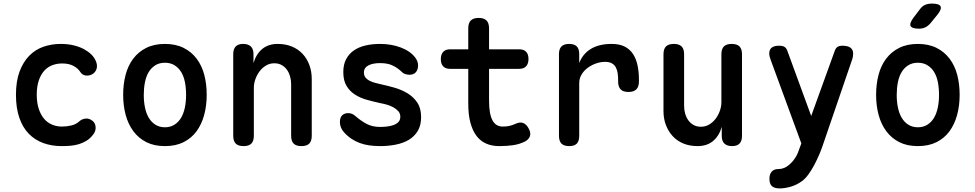

<svg xmlns="http://www.w3.org/2000/svg" viewBox="-20 -805 5440 1071"><path d="M69 -276Q69 -352 89 -405.5Q109 -459 142.5 -493.5Q176 -528 221.5 -544Q267 -560 318 -560Q359 -560 391.5 -552Q424 -544 448 -531Q472 -518 488.5 -502Q505 -486 513 -468Q525 -443 519 -422Q513 -401 493 -390Q475 -381 457 -384Q439 -387 429 -402Q416 -423 390.5 -437Q365 -451 327 -451Q297 -451 271 -441Q245 -431 226 -409.5Q207 -388 196 -355Q185 -322 185 -277Q185 -232 196 -198.5Q207 -165 225.5 -143Q244 -121 270 -110Q296 -99 325 -99Q352 -99 377.5 -105Q403 -111 421 -127Q436 -141 456.5 -143.5Q477 -146 496 -131Q504 -125 508.5 -115.5Q513 -106 513.5 -95.5Q514 -85 510.5 -73.5Q507 -62 497 -51Q481 -31 461 -19Q441 -7 419 -0.5Q397 6 373 8Q349 10 324 10Q268 10 221.5 -7Q175 -24 141 -58.5Q107 -93 88 -147.5Q69 -202 69 -276Z M900 10Q840 10 796.5 -12Q753 -34 724 -73Q695 -112 681 -164Q667 -216 667 -276Q667 -335 680.5 -387Q694 -439 723 -477.5Q752 -516 796 -538Q840 -560 900 -560Q960 -560 1004 -538Q1048 -516 1077 -477.5Q1106 -439 1119.5 -387.5Q1133 -336 1133 -276Q1133 -216 1119 -164Q1105 -112 1076.5 -73Q1048 -34 1004 -12Q960 10 900 10ZM900 -95Q930 -95 952.5 -109Q975 -123 989.5 -147Q1004 -171 1011 -204Q1018 -237 1018 -276Q1018 -314 1011.5 -347Q1005 -380 990.5 -403.5Q976 -427 953.5 -441Q931 -455 900 -455Q869 -455 846.5 -441Q824 -427 809.5 -403Q795 -379 788.5 -346Q782 -313 782 -275Q782 -237 789 -204Q796 -171 810.5 -147Q825 -123 847.5 -109Q870 -95 900 -95Z M1396 -316V-48Q1396 -18 1382 -4Q1368 10 1339 10Q1309 10 1295 -4Q1281 -18 1281 -48V-503Q1281 -532 1295 -546Q1309 -560 1336 -560Q1364 -560 1379 -546Q1394 -532 1394 -503V-453Q1409 -504 1443 -532Q1477 -560 1529 -560Q1573 -560 1608 -545.5Q1643 -531 1667.5 -505Q1692 -479 1705.5 -443Q1719 -407 1719 -364V-48Q1719 -18 1705 -4Q1691 10 1661 10Q1632 10 1618 -4Q1604 -18 1604 -48V-336Q1604 -358 1598 -379Q1592 -400 1580.5 -416Q1569 -432 1551.5 -442Q1534 -452 1510 -452Q1484 -452 1463 -439Q1442 -426 1427.5 -406.5Q1413 -387 1404.5 -363Q1396 -339 1396 -316Z M2101 10Q2069 10 2040.5 6Q2012 2 1987.5 -7Q1963 -16 1941 -30.5Q1919 -45 1899 -67Q1888 -79 1882 -93.5Q1876 -108 1876 -124Q1876 -150 1889 -162Q1902 -174 1922 -174Q1932 -174 1942 -170.5Q1952 -167 1962 -158Q1993 -131 2025 -114Q2057 -97 2100 -97Q2117 -97 2137 -99Q2157 -101 2174 -107Q2191 -113 2202 -124Q2213 -135 2213 -154Q2213 -172 2202 -184.5Q2191 -197 2174 -206.5Q2157 -216 2137 -221.5Q2117 -227 2100 -230Q2064 -238 2027.5 -248Q1991 -258 1961.5 -276.5Q1932 -295 1913.5 -325Q1895 -355 1895 -403Q1895 -445 1910.5 -474.5Q1926 -504 1953 -523Q1980 -542 2017.5 -551Q2055 -560 2100 -560Q2163 -560 2216 -540Q2269 -520 2297 -483Q2304 -473 2308 -462.5Q2312 -452 2312 -439Q2312 -416 2299.5 -402Q2287 -388 2264 -388Q2253 -388 2240.5 -392Q2228 -396 2218 -407Q2198 -426 2170.5 -439.5Q2143 -453 2100 -453Q2081 -453 2064.5 -450Q2048 -447 2035.5 -440.5Q2023 -434 2016.5 -424Q2010 -414 2010 -400Q2010 -384 2018.5 -373Q2027 -362 2040.5 -355Q2054 -348 2070 -343.5Q2086 -339 2100 -336Q2138 -328 2178.5 -316.5Q2219 -305 2252.5 -285Q2286 -265 2307.5 -233Q2329 -201 2329 -152Q2329 -105 2310 -74Q2291 -43 2259.5 -24.5Q2228 -6 2186.5 2Q2145 10 2101 10Z M2876 -530Q2902 -530 2915 -516Q2928 -502 2928 -476Q2928 -450 2915 -435.5Q2902 -421 2876 -421H2708V-244Q2708 -169 2727 -134Q2746 -99 2784 -99Q2802 -99 2818.5 -102Q2835 -105 2855 -114Q2880 -126 2898 -119Q2916 -112 2928 -90Q2942 -66 2936.5 -47Q2931 -28 2909 -16Q2877 0 2841.5 5Q2806 10 2765 10Q2724 10 2692 -4Q2660 -18 2638 -47Q2616 -76 2604 -120.5Q2592 -165 2592 -227V-421H2490Q2465 -421 2452 -435Q2439 -449 2439 -475Q2439 -501 2452 -515.5Q2465 -530 2491 -530H2592V-647Q2592 -677 2606.5 -691Q2621 -705 2650 -705Q2679 -705 2693.5 -691Q2708 -677 2708 -647V-530Z M3155 10Q3126 10 3112 -4Q3098 -18 3098 -48V-503Q3098 -532 3112 -546Q3126 -560 3155 -560Q3184 -560 3197.5 -546Q3211 -532 3211 -503V-453Q3230 -504 3275.5 -532Q3321 -560 3392 -560Q3436 -560 3465 -545Q3494 -530 3511.5 -503Q3529 -476 3536.5 -439.5Q3544 -403 3544 -361V-350Q3544 -321 3529.5 -306.5Q3515 -292 3486 -292Q3456 -292 3442 -306.5Q3428 -321 3428 -350V-358Q3428 -378 3425.5 -396Q3423 -414 3415.5 -428.5Q3408 -443 3393.5 -451.5Q3379 -460 3355 -460Q3331 -460 3306 -451.5Q3281 -443 3259.5 -427.5Q3238 -412 3224.5 -390Q3211 -368 3211 -341V-48Q3211 -18 3197.5 -4Q3184 10 3155 10Z M4004 -234V-502Q4004 -532 4018 -546Q4032 -560 4061 -560Q4091 -560 4105 -546Q4119 -532 4119 -502V-47Q4119 -18 4105 -4Q4091 10 4064 10Q4036 10 4021 -4Q4006 -18 4006 -47V-97Q3991 -46 3957 -18Q3923 10 3871 10Q3827 10 3792 -4.5Q3757 -19 3732.5 -45.5Q3708 -72 3694.5 -107.5Q3681 -143 3681 -186V-502Q3681 -532 3695 -546Q3709 -560 3739 -560Q3768 -560 3782 -546Q3796 -532 3796 -502V-214Q3796 -192 3802 -171Q3808 -150 3819.5 -134Q3831 -118 3848.5 -108Q3866 -98 3890 -98Q3916 -98 3937 -111Q3958 -124 3972.5 -143.5Q3987 -163 3995.5 -187Q4004 -211 4004 -234Z M4441 19 4450 -5 4279 -471Q4275 -481 4273 -490Q4271 -499 4271 -507Q4271 -529 4285 -539.5Q4299 -550 4326 -550Q4346 -550 4356 -543.5Q4366 -537 4371 -524L4505 -158L4637 -523Q4642 -537 4652 -543.5Q4662 -550 4679 -550Q4709 -550 4724 -539Q4739 -528 4739 -506Q4739 -498 4737.5 -489Q4736 -480 4732 -469L4568 10Q4561 31 4549 59Q4537 87 4522.5 114.5Q4508 142 4490.5 166.5Q4473 191 4454 205Q4424 227 4390.5 236.5Q4357 246 4330 246Q4300 246 4286 233.5Q4272 221 4272 193V192Q4272 167 4284.5 152.5Q4297 138 4322 138Q4339 138 4353.5 132Q4368 126 4381 115Q4394 104 4403 93Q4412 82 4419 70.5Q4426 59 4431 46.5Q4436 34 4441 19Z M5100 10Q5040 10 4996.5 -12Q4953 -34 4924 -73Q4895 -112 4881 -164Q4867 -216 4867 -276Q4867 -335 4880.5 -387Q4894 -439 4923 -477.5Q4952 -516 4996 -538Q5040 -560 5100 -560Q5160 -560 5204 -538Q5248 -516 5277 -477.5Q5306 -439 5319.5 -387.5Q5333 -336 5333 -276Q5333 -216 5319 -164Q5305 -112 5276.5 -73Q5248 -34 5204 -12Q5160 10 5100 10ZM5100 -95Q5130 -95 5152.5 -109Q5175 -123 5189.5 -147Q5204 -171 5211 -204Q5218 -237 5218 -276Q5218 -314 5211.5 -347Q5205 -380 5190.5 -403.5Q5176 -427 5153.5 -441Q5131 -455 5100 -455Q5069 -455 5046.5 -441Q5024 -427 5009.5 -403Q4995 -379 4988.5 -346Q4982 -313 4982 -275Q4982 -237 4989 -204Q4996 -171 5010.5 -147Q5025 -123 5047.5 -109Q5070 -95 5100 -95ZM5106 -645Q5067 -645 5059.5 -660Q5052 -675 5076 -707L5111 -753Q5124 -771 5140.5 -778Q5157 -785 5179 -785Q5219 -785 5226.5 -769.5Q5234 -754 5209 -723L5170 -675Q5157 -660 5141.5 -652.5Q5126 -645 5106 -645Z"/></svg>

Font: Maple Mono NL SemiBold
Style: Regular
Weight: 600
Monospace: yes
Designer: subframe7536
Version: Version 7.000